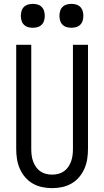

<svg xmlns="http://www.w3.org/2000/svg" viewBox="-20 -967 540 995"><path d="M250 8Q224 8 198 2.5Q172 -3 149.5 -16Q127 -29 110 -49Q93 -69 82.5 -93Q72 -117 68 -143Q64 -169 64 -195V-735H142V-195Q142 -179 144 -162.5Q146 -146 151.5 -131Q157 -116 166 -102.5Q175 -89 188.5 -79.5Q202 -70 218 -66Q234 -62 250 -62Q266 -62 282 -66Q298 -70 311.5 -79.5Q325 -89 334 -102.5Q343 -116 348.5 -131Q354 -146 356 -162.5Q358 -179 358 -195V-735H436V-195Q436 -169 432 -143Q428 -117 417.5 -93Q407 -69 390 -49Q373 -29 350.5 -16Q328 -3 302 2.5Q276 8 250 8ZM350 -823Q338 -823 325.5 -826.5Q313 -830 304 -839Q295 -848 291.5 -860.5Q288 -873 288 -885Q288 -897 291.5 -909.5Q295 -922 304 -931Q313 -940 325.5 -943.5Q338 -947 350 -947Q362 -947 374.5 -943.5Q387 -940 396 -931Q405 -922 408.5 -909.5Q412 -897 412 -885Q412 -873 408.5 -860.5Q405 -848 396 -839Q387 -830 374.5 -826.5Q362 -823 350 -823ZM150 -823Q138 -823 125.5 -826.5Q113 -830 104 -839Q95 -848 91.5 -860.5Q88 -873 88 -885Q88 -897 91.5 -909.5Q95 -922 104 -931Q113 -940 125.5 -943.5Q138 -947 150 -947Q162 -947 174.5 -943.5Q187 -940 196 -931Q205 -922 208.5 -909.5Q212 -897 212 -885Q212 -873 208.5 -860.5Q205 -848 196 -839Q187 -830 174.5 -826.5Q162 -823 150 -823Z"/></svg>

Font: Iosevka Custom
Style: Regular
Weight: 400
Monospace: yes
Designer: Belleve Invis
Foundry: Belleve Invis
Version: Version 32.5.0; ttfautohint (v1.8.4)